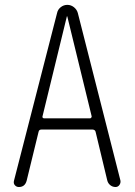

<svg xmlns="http://www.w3.org/2000/svg" viewBox="-20 -750 540 770"><path d="M150.4 -283.2Q149.4 -280.3 151.4 -277.8Q153.3 -275.4 157.2 -275.4H340.8Q343.8 -275.4 345.7 -277.8Q347.7 -280.3 347.7 -283.2L250 -683.6Q250 -684.6 249 -684.6Q248 -684.6 248 -683.6ZM55.7 0Q45.9 0 39.6 -7.3Q33.2 -14.6 36.1 -25.4L209 -698.2Q211.9 -711.9 223.6 -721.2Q235.4 -730.5 250 -730.5Q264.6 -730.5 276.4 -721.2Q288.1 -711.9 292 -698.2L462.9 -26.4Q464.8 -16.6 459 -8.3Q453.1 0 443.4 0Q431.6 0 422.4 -7.3Q413.1 -14.6 410.2 -26.4L363.3 -221.7Q361.3 -229.5 351.6 -230.5H146.5Q136.7 -230.5 134.8 -221.7L86.9 -25.4Q80.1 0 55.7 0Z"/></svg>

Font: Rounded Mgen+ 1m light
Style: Regular
Weight: 200
Designer: [Source Han Sans]
Ryoko NISHIZUKA  (kana & ideographs); Paul D. Hunt (Latin, Greek & Cyrillic); Wenlong ZHANG  (bopomofo
Version: Version 1.059.20150602